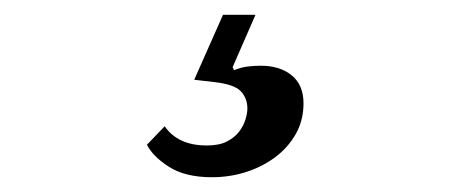

<svg xmlns="http://www.w3.org/2000/svg" viewBox="-20 -31 640 260"><path d="M267 209Q231 209 209 195Q187 181 179 165L203 140Q221 166 260 166Q277 166 287.5 160.5Q298 155 304 147Q310 139 312.5 130.5Q315 122 315 116Q315 102 306 92.5Q297 83 269 80L243 77L282 -11H326L295 60L297 64Q307 60 316 59Q325 58 333 58Q359 58 375 71Q391 84 391 109Q391 132 380.5 150.5Q370 169 352.5 182Q335 195 313 202Q291 209 267 209Z"/></svg>

Font: IBM Plex Serif Medium
Style: Italic
Weight: 500
Italic angle: -14°
Designer: Mike Abbink, Paul van der Laan, Pieter van Rosmalen
Foundry: Bold Monday
Version: Version 2.5